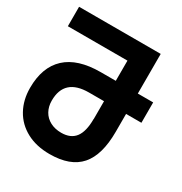

<svg xmlns="http://www.w3.org/2000/svg" viewBox="-171 -853 942 992"><g transform="rotate(30 300.0 -357.0)"><path d="M5.5 -236Q5.5 -359.5 75 -424Q144.5 -488.5 281.5 -488.5H371V-609H15.5V-725H502.5V-488.5H594V-367H502.5V-260.5Q502.5 -122 444.5 -55.8Q386.5 10.5 263 10.5Q184 10.5 125.8 -20.8Q67.5 -52 36.5 -108Q5.5 -164 5.5 -236ZM135.5 -235Q135.5 -199.5 150.8 -172.2Q166 -145 194.5 -130Q223 -115 260.5 -115Q316.5 -115 343.5 -150.5Q370.5 -186 370.5 -260.5H371V-367H281.5Q135.5 -367 135.5 -235Z"/></g></svg>

Font: JuliaMono ExtraBold
Style: Regular
Weight: 800
Monospace: yes
Designer: cormullion
Foundry: corm
Version: Version 0.055; ttfautohint (v1.8.4)